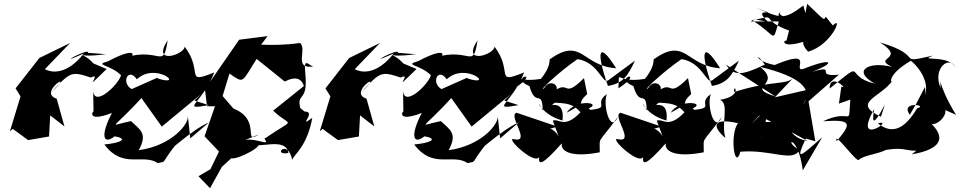

<svg xmlns="http://www.w3.org/2000/svg" viewBox="-20 -807 5050 1010"><path d="M443 -529C453 -561 251 -448 421 -526C418 -522 323 -390 216 -443L349 -581L187 -502L62 -342L88 -300L32 -116L47 -129L128 -70L238 -89L244 -200L319 -142L278 -288C173 -321 390 -452 249 -320C349 -428 353 -434 458 -399C526 -434 393 -299 541 -444L472 -473C400 -553 353 -496 537 -522Z M981 -79 968 -199C977 -156 882 -40 710 -17C758 -105 718 -124 669 -170C544 -145 566 -116 731 -299L704 -319L831 -141L1038 -312L1003 -278L1078 -254C921 -226 1045 -261 1107 -426C946 -361 1053 -429 951 -562C954 -521 774 -461 862 -595C838 -437 826 -559 642 -506C678 -487 730 -581 549 -485C471 -463 559 -469 617 -411C599 -355 465 -232 470 -342L472 -216C476 -239 421 -156 569 -213C507 -95 522 -42 583 -90C658 -77 615 -55 529 -47C627 85 731 -2 810 51C865 37 814 66 916 -60C835 24 983 -123 1079 -163ZM880 -318 807 -398 672 -338 693 -330C607 -353 650 -462 700 -390C800 -484 959 -346 807 -395Z M1275 -470 1388 -617 1238 -598 1058 -338 1069 -248H1111L1056 -90L1132 -10L1087 83L1024 120L1085 183L1147 71L1197 25C1225 38 1395 -52 1323 -53C1323 -19 1485 -91 1497 -2C1409 13 1493 -80 1517 33C1532 0 1595 -38 1623 -187C1540 -127 1649 -222 1583 -220L1560 -238C1538 -323 1602 -265 1586 -420C1575 -521 1610 -451 1633 -458C1519 -440 1598 -542 1559 -581C1391 -557 1281 -586 1324 -564ZM1342 -100C1253 -43 1359 -176 1208 -236L1151 -302L1187 -420C1266 -366 1249 -371 1330 -497L1478 -378C1593 -439 1578 -304 1583 -358L1417 -225C1512 -132 1542 -196 1371 -77C1411 -26 1301 -102 1240 -58Z M2073 -529C2083 -561 1881 -448 2051 -526C2048 -522 1953 -390 1846 -443L1979 -581L1817 -502L1692 -342L1718 -300L1662 -116L1677 -129L1758 -70L1868 -89L1874 -200L1949 -142L1908 -288C1803 -321 2020 -452 1879 -320C1979 -428 1983 -434 2088 -399C2156 -434 2023 -299 2171 -444L2102 -473C2030 -553 1983 -496 2167 -522Z M2611 -79 2598 -199C2607 -156 2512 -40 2340 -17C2388 -105 2348 -124 2299 -170C2174 -145 2196 -116 2361 -299L2334 -319L2461 -141L2668 -312L2633 -278L2708 -254C2551 -226 2675 -261 2737 -426C2576 -361 2683 -429 2581 -562C2584 -521 2404 -461 2492 -595C2468 -437 2456 -559 2272 -506C2308 -487 2360 -581 2179 -485C2101 -463 2189 -469 2247 -411C2229 -355 2095 -232 2100 -342L2102 -216C2106 -239 2051 -156 2199 -213C2137 -95 2152 -42 2213 -90C2288 -77 2245 -55 2159 -47C2257 85 2361 -2 2440 51C2495 37 2444 66 2546 -60C2465 24 2613 -123 2709 -163ZM2510 -318 2437 -398 2302 -338 2323 -330C2237 -353 2280 -462 2330 -390C2430 -484 2589 -346 2437 -395Z M2919 -89C2865 -185 2759 -92 2913 -141L2697 -214C2650 -199 2778 -53 2683 -75C2634 -87 2792 63 2816 19C2811 63 2832 64 2935 -53C2928 -2 3005 20 3135 -6C3136 -96 3118 -38 3231 -193C3190 -100 3150 -255 3172 -312C3091 -253 3221 -238 3041 -225C3186 -263 3012 -296 2961 -214C3088 -282 3000 -250 3069 -312L3052 -396C2928 -272 2989 -412 2863 -303C2962 -334 2876 -409 2842 -342C2810 -323 2911 -422 3018 -496C3128 -479 3148 -364 3179 -384L3320 -488C3283 -408 3257 -368 3178 -355C3113 -541 3130 -594 3221 -448C3041 -460 3042 -616 2872 -495C2862 -527 2896 -476 2825 -392C2662 -365 2694 -455 2686 -342C2838 -442 2650 -402 2765 -354C2798 -238 2832 -342 2835 -227C2792 -315 2814 -206 2939 -173C2954 -299 2848 -232 2899 -267C2976 -262 3025 -265 3088 -124C3071 -195 3115 -233 3057 -243C2953 -115 2922 -188 2888 -172Z M3466 -89C3412 -185 3306 -92 3460 -141L3244 -214C3197 -199 3325 -53 3230 -75C3181 -87 3339 63 3363 19C3358 63 3379 64 3482 -53C3475 -2 3552 20 3682 -6C3683 -96 3665 -38 3778 -193C3737 -100 3697 -255 3719 -312C3638 -253 3768 -238 3588 -225C3733 -263 3559 -296 3508 -214C3635 -282 3547 -250 3616 -312L3599 -396C3475 -272 3536 -412 3410 -303C3509 -334 3423 -409 3389 -342C3357 -323 3458 -422 3565 -496C3675 -479 3695 -364 3726 -384L3867 -488C3830 -408 3804 -368 3725 -355C3660 -541 3677 -594 3768 -448C3588 -460 3589 -616 3419 -495C3409 -527 3443 -476 3372 -392C3209 -365 3241 -455 3233 -342C3385 -442 3197 -402 3312 -354C3345 -238 3379 -342 3382 -227C3339 -315 3361 -206 3486 -173C3501 -299 3395 -232 3446 -267C3523 -262 3572 -265 3635 -124C3618 -195 3662 -233 3604 -243C3500 -115 3469 -188 3435 -172Z M4269 -64 4233 -274 4393 -414C4255 -401 4394 -470 4251 -429C4378 -476 4366 -509 4202 -443C4149 -435 4269 -555 4055 -465C3943 -486 3953 -544 4003 -467C3888 -412 3841 -403 3799 -467L4058 -300C3891 -352 4100 -357 3979 -455C4173 -408 4270 -343 4202 -253L4250 -340L4056 -295L4150 -394C4106 -359 4037 -385 3842 -323C3835 -376 3894 -302 3768 -282C3818 -259 3772 -162 3796 -81C3728 -138 3723 -191 3862 -159C3817 -98 3845 95 3875 -9C4040 -22 4149 49 4186 -18C4092 -68 4177 -111 4203 89L4305 -85C4187 20 4162 43 4219 -78ZM3931 -153C4028 -260 3929 -144 3989 -190L4088 -142L4229 -65C4093 -91 4175 -187 3982 -162C3944 -184 4016 7 3972 -118L3890 -117C3929 0 4001 -37 4016 -236ZM4209 -695C4268 -747 4079 -686 4080 -745C4057 -675 4123 -698 4241 -648L4206 -778C4098 -696 4087 -714 3956 -766C4118 -707 3913 -787 4024 -689C3888 -728 3949 -671 3933 -694H4077C4040 -572 4068 -619 3939 -699C4085 -736 3964 -708 4131 -646L4117 -593C4096 -598 4087 -540 4252 -603C4317 -615 4142 -631 4231 -535C4358 -572 4417 -731 4361 -673L4324 -719C4310 -703 4331 -687 4226 -787Z M4393 -262 4453 -283C4442 -127 4465 -242 4309 -169C4468 -181 4457 -154 4381 -64C4363 -127 4494 62 4499 32C4551 -5 4669 6 4688 -74C4586 23 4641 -41 4750 -19C4889 10 4909 -105 4776 5C4948 -24 4963 -96 4843 -187C4884 -80 5044 -266 4883 -259L5009 -203C4902 -377 4928 -432 4928 -345C4882 -449 4980 -525 5010 -445C4978 -527 4798 -479 4890 -515C4682 -468 4856 -511 4609 -584C4753 -492 4564 -507 4672 -455C4555 -486 4456 -437 4582 -367C4412 -407 4545 -503 4344 -341C4345 -431 4449 -328 4406 -352ZM4800 -262 4766 -203C4712 -278 4869 -254 4804 -237C4744 -135 4677 -94 4598 -158C4695 -186 4461 -26 4579 -234C4557 -113 4604 -200 4635 -257L4614 -193C4455 -268 4613 -294 4674 -382C4671 -361 4635 -407 4771 -487C4750 -506 4878 -414 4847 -306C4821 -298 4857 -267 4846 -350Z"/></svg>

Font: Asimov Silicon
Style: Regular
Weight: 400
Designer: Google
Version: Version 2.000980; 2014